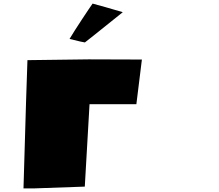

<svg xmlns="http://www.w3.org/2000/svg" viewBox="-20 -1040 1222 1069"><path d="M663.6 -972.2Q454.1 -803.7 452.6 -803.7Q445.8 -803.7 367.2 -823.2Q392.6 -865.7 437 -933.1Q481.4 -1000.5 495.6 -1020Q554.7 -1004.4 663.6 -972.2ZM770 -708.5 739.3 -460H478.5L452.1 -1L173.8 8.8H110.8L125 -471.7L132.8 -705.1L473.1 -709.5Z"/></svg>

Font: Seymour One
Style: Book
Weight: 400
Designer: vernon adams
Foundry: vernon adams
Version: Version 1.000; ttfautohint (v0.93) -l 8 -r 50 -G 200 -x 0 -w